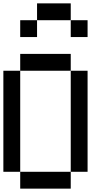

<svg xmlns="http://www.w3.org/2000/svg" viewBox="-20 -1120 640 1140"><path d="M0 -100V-700H100V-100ZM100 -100H400V0H100ZM100 -700V-800H400V-700ZM100 -900V-1000H200V-900ZM200 -1000V-1100H400V-1000ZM400 -100V-700H500V-100ZM400 -1000H500V-900H400Z"/></svg>

Font: Galmuri9 Regular
Style: Regular
Weight: 400
Designer: Lee Minseo (quiple)
Version: Version 2.399;hotconv 1.1.1;makeotfexe 2.6.0 DEVELOPMENT